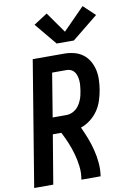

<svg xmlns="http://www.w3.org/2000/svg" viewBox="-105 -1049 739 1110"><g transform="rotate(-10 264.5 -493.5)"><path d="M3 0 124 -735H307Q337 -735 365.5 -728Q394 -721 416.5 -704.5Q439 -688 453.5 -663.5Q468 -639 474.5 -611Q481 -583 480 -552.5Q479 -522 474 -492Q469 -462 459 -431.5Q449 -401 431 -374.5Q413 -348 386.5 -327.5Q360 -307 330 -297Q346 -263 359.5 -228Q373 -193 382.5 -155.5Q392 -118 395.5 -79Q399 -40 393 0H280Q287 -39 282.5 -77Q278 -115 268 -151Q258 -187 244 -220.5Q230 -254 213 -287H163L115 0ZM179 -383H260Q274 -383 288 -388Q302 -393 314 -402.5Q326 -412 334.5 -424.5Q343 -437 349 -451Q355 -465 358.5 -479Q362 -493 364 -507Q366 -521 367.5 -535.5Q369 -550 368 -564Q367 -578 363.5 -591.5Q360 -605 352.5 -616Q345 -627 333 -633Q321 -639 307 -639H221ZM276 -800 169 -929 249 -981 335 -859 461 -987 529 -923 377 -800Z"/></g></svg>

Font: Iosevka Curly Oblique
Style: Bold
Weight: 700
Italic angle: -9°
Monospace: yes
Designer: Belleve Invis
Foundry: Belleve Invis
Version: Version 11.1.0; ttfautohint (v1.8.3)